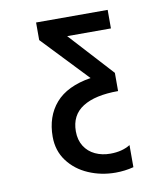

<svg xmlns="http://www.w3.org/2000/svg" viewBox="-83 -795 765 877"><g transform="rotate(-10 300.0 -356.0)"><path d="M272.5 -639 458 -436V-351.5Q351 -351.5 293.5 -315Q236 -278.5 236 -203.5Q236 -163.5 254.2 -134.5Q272.5 -105.5 304 -90.8Q335.5 -76 374 -76Q429 -76 466.5 -99.5V3Q425.5 13.5 383 13.5Q316 13.5 257.5 -11.8Q199 -37 163.2 -85Q127.5 -133 127.5 -197.5Q127.5 -291.5 180.5 -352.8Q233.5 -414 344.5 -432L143.5 -643.5V-725H475.5V-639Z"/></g></svg>

Font: JuliaMono SemiBold
Style: Regular
Weight: 600
Monospace: yes
Designer: cormullion
Foundry: corm
Version: Version 0.055; ttfautohint (v1.8.4)